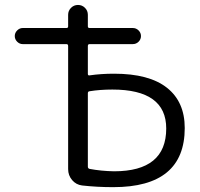

<svg xmlns="http://www.w3.org/2000/svg" viewBox="-20 -773 814 780"><path d="M343.8 -402.3Q336.9 -401.4 336.9 -394.5V-95.7Q336.9 -88.9 343.8 -86.9Q390.6 -78.1 443.4 -77.1Q655.3 -77.1 655.3 -251Q655.3 -409.2 436.5 -409.2Q386.7 -409.2 343.8 -402.3ZM336.9 -472.7Q336.9 -465.8 343.8 -466.8Q390.6 -473.6 443.4 -473.6Q585.9 -473.6 658.2 -416.5Q730.5 -359.4 730.5 -252.9Q730.5 -12.7 440.4 -12.7Q374 -12.7 313.5 -19.5Q289.1 -22.5 272.9 -41.5Q256.8 -60.5 256.8 -85.9V-585.9Q256.8 -593.8 250 -593.8H72.3Q59.6 -593.8 49.8 -603.5Q40 -613.3 40 -626.5Q40 -639.6 49.8 -649.4Q59.6 -659.2 72.3 -659.2H250Q256.8 -659.2 256.8 -666V-712.9Q256.8 -729.5 268.6 -741.2Q280.3 -752.9 296.9 -752.9Q313.5 -752.9 325.2 -741.2Q336.9 -729.5 336.9 -712.9V-666Q336.9 -659.2 343.8 -659.2H519.5Q533.2 -659.2 543 -649.4Q552.7 -639.6 552.7 -626.5Q552.7 -613.3 543 -603.5Q533.2 -593.8 519.5 -593.8H343.8Q336.9 -593.8 336.9 -585.9Z"/></svg>

Font: Gen Jyuu Gothic P Normal
Style: Regular
Weight: 300
Designer: [Source Han Sans]
Ryoko NISHIZUKA  (kana & ideographs); Paul D. Hunt (Latin, Greek & Cyrillic); Wenlong ZHANG  (bopomofo
Version: Version 1.002.20150607